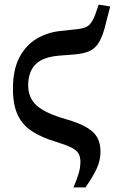

<svg xmlns="http://www.w3.org/2000/svg" viewBox="-20 -606 503 831"><path d="M298 205Q312 173 320 146.5Q328 120 328 95Q328 72 319.5 58Q311 44 288.5 32.5Q266 21 223 8Q160 -11 118.5 -38Q77 -65 56.5 -109Q36 -153 36 -222Q36 -305 64.5 -358.5Q93 -412 140.5 -439.5Q188 -467 243 -472L316 -480Q354 -484 368.5 -500.5Q383 -517 393 -545L407 -586L457 -578L440 -512Q427 -455 410 -425.5Q393 -396 366.5 -384.5Q340 -373 298 -370L234 -365Q165 -359 133.5 -327Q102 -295 102 -236Q102 -183 138.5 -149.5Q175 -116 266 -90Q325 -73 357.5 -53Q390 -33 402.5 -8Q415 17 415 51Q415 87 399.5 121.5Q384 156 350 205Z"/></svg>

Font: Source Serif Pro Semibold
Style: Regular
Weight: 600
Designer: Frank Grießhammer
Foundry: Adobe Systems Incorporated
Version: Version 3.000;hotconv 1.0.109;makeotfexe 2.5.65596